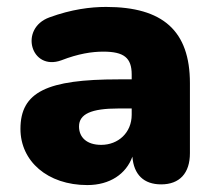

<svg xmlns="http://www.w3.org/2000/svg" viewBox="-20 -523 626 554"><path d="M232 11C297 11 344 -21 362 -71C366 -19 395 9 445 9C498 9 528 -23 528 -81V-283C528 -434 450 -503 286 -503C241 -503 186 -496 123 -473C34 -441 69 -317 157 -349C206 -368 245 -374 278 -374C338 -374 360 -356 360 -308V-294H322C116 -294 39 -258 39 -151C39 -58 117 11 232 11ZM272 -105C230 -105 208 -127 208 -158C208 -194 243 -210 322 -210H360V-192C360 -140 321 -105 272 -105Z"/></svg>

Font: Nunito Black
Style: Regular
Weight: 900
Designer: Vernon Adams
Foundry: Vernon Adams
Version: Version 3.602